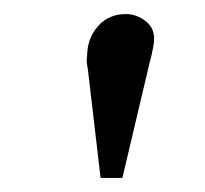

<svg xmlns="http://www.w3.org/2000/svg" viewBox="-20 -800 291 273"><path d="M154 -547H123L105 -701Q104 -706 103.5 -710Q103 -714 103.5 -717.5Q104 -721 104 -724Q105 -747 120 -763.5Q135 -780 159 -780Q174 -780 187 -770Q200 -760 199 -743Q199 -739 198 -734Q197 -729 196 -724Q195 -719 193 -712Z"/></svg>

Font: Literata 18pt
Style: Italic
Weight: 400
Italic angle: -2°
Designer: Latin by Veronika Burian and Jose Scaglione. Greek by Irene Vlachou. Cyrillic by Vera Evstafieva
Foundry: TypeTogether
Version: Version 3.103;gftools[0.9.29]